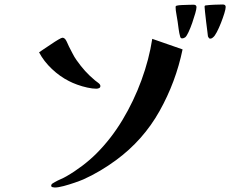

<svg xmlns="http://www.w3.org/2000/svg" viewBox="-20 -817 1040 855"><path d="M793 -597Q763 -452 690.5 -322.5Q618 -193 497 -104Q463 -79 426 -57Q389 -35 351 -18Q337 -12 312.5 -3.5Q288 5 263.5 11.5Q239 18 224 18Q220 18 214 16.5Q208 15 208 10Q208 4 214 0Q220 -4 224 -6Q236 -13 250 -19Q264 -25 276 -32Q311 -52 346 -78.5Q381 -105 409 -133Q475 -199 525.5 -283Q576 -367 610 -460Q644 -553 658 -644ZM427 -434Q427 -427 421 -424.5Q415 -422 409 -422Q392 -422 369 -427Q346 -432 324 -440Q302 -448 287 -456Q247 -476 211 -510Q175 -544 154 -584Q159 -588 174.5 -598Q190 -608 207.5 -620Q225 -632 239.5 -640.5Q254 -649 258 -649Q265 -649 271 -642Q276 -635 279.5 -626.5Q283 -618 287 -610Q295 -595 303 -579Q311 -563 321 -549Q340 -522 359 -501Q378 -480 403 -459Q408 -455 417.5 -448Q427 -441 427 -434ZM855 -785Q855 -777 849.5 -757.5Q844 -738 836 -715Q828 -692 819.5 -674Q811 -656 805 -651Q798 -646 791 -646Q784 -646 782 -655Q778 -669 775.5 -688Q773 -707 771 -721Q769 -736 765.5 -754Q762 -772 762 -786Q762 -791 768 -792Q775 -794 789.5 -794.5Q804 -795 819 -795.5Q834 -796 842 -796Q855 -796 855 -785ZM985 -786Q985 -777 979 -757.5Q973 -738 964 -715Q955 -692 945.5 -674Q936 -656 929 -651Q923 -645 916 -645Q912 -645 910 -648Q908 -651 906 -655Q906 -657 903.5 -676Q901 -695 898 -719.5Q895 -744 893 -764Q891 -784 891 -787Q891 -793 897 -793Q911 -795 934.5 -796Q958 -797 972 -797Q985 -797 985 -786Z"/></svg>

Font: Kaisei Opti
Style: Bold
Weight: 700
Designer: Font-Kai, 金井和夫
Foundry: KAZUO KANAI
Version: Version 5.003